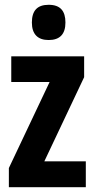

<svg xmlns="http://www.w3.org/2000/svg" viewBox="-20 -781 396 801"><path d="M183 -761C135 -761 113 -736 113 -687C113 -639 137 -614 183 -614C230 -614 253 -639 253 -687C253 -735 232 -761 183 -761ZM338 0V-108H165L331 -459V-546H27V-439H187L17 -80V0Z"/></svg>

Font: Noto Sans Gurmukhi ExtraCondensed
Style: Bold
Weight: 700
Width: 2
Designer: Jelle Bosma - Monotype Design Team
Foundry: Monotype Imaging Inc.
Version: Version 2.004